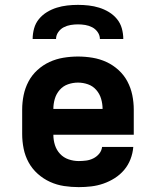

<svg xmlns="http://www.w3.org/2000/svg" viewBox="-20 -760 640 788"><path d="M303 8Q273 8 243 3.5Q213 -1 185.5 -13.5Q158 -26 135 -46.5Q112 -67 97.5 -93.5Q83 -120 77 -150Q71 -180 71 -210V-310Q71 -340 77 -369.5Q83 -399 97 -425.5Q111 -452 133.5 -472.5Q156 -493 183 -505.5Q210 -518 240 -523Q270 -528 300 -528Q330 -528 360 -523Q390 -518 417 -505.5Q444 -493 466.5 -472.5Q489 -452 503 -425.5Q517 -399 523 -369.5Q529 -340 529 -310V-207H199Q199 -185 205.5 -164.5Q212 -144 226.5 -128.5Q241 -113 261.5 -106Q282 -99 303 -99Q318 -99 333.5 -101Q349 -103 363 -110Q377 -117 387 -129Q397 -141 399 -157H527Q525 -131 515.5 -106.5Q506 -82 489.5 -62.5Q473 -43 451 -29Q429 -15 404.5 -6.5Q380 2 354.5 5Q329 8 303 8ZM199 -313H401Q401 -334 395 -354.5Q389 -375 375 -391Q361 -407 341 -414Q321 -421 300 -421Q279 -421 259 -414Q239 -407 225 -391Q211 -375 205 -354.5Q199 -334 199 -313ZM114 -600Q114 -622 120 -643.5Q126 -665 140 -682Q154 -699 173 -710.5Q192 -722 213 -728.5Q234 -735 256 -737.5Q278 -740 300 -740Q322 -740 344 -737.5Q366 -735 387 -728.5Q408 -722 427 -710.5Q446 -699 460 -682Q474 -665 480 -643.5Q486 -622 486 -600H390Q390 -615 381 -628Q372 -641 358.5 -648Q345 -655 330 -657.5Q315 -660 300 -660Q285 -660 270 -657.5Q255 -655 241.5 -648Q228 -641 219 -628Q210 -615 210 -600Z"/></svg>

Font: Iosevka Aile Extrabold
Style: Regular
Weight: 800
Designer: Belleve Invis
Foundry: Belleve Invis
Version: Version 27.3.5; ttfautohint (v1.8.4)